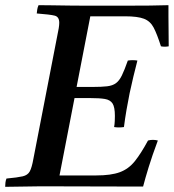

<svg xmlns="http://www.w3.org/2000/svg" viewBox="-32 -721 674 742"><path d="M-12 1Q-12 -6 -11 -15Q-10 -24 -7 -31Q36 -35 55.5 -39.5Q75 -44 83 -58.5Q91 -73 97 -107L189 -581Q193 -599 195 -612Q197 -625 197 -633Q197 -656 179.5 -660.5Q162 -665 110 -669Q111 -677 112 -684.5Q113 -692 117 -701Q136 -701 167.5 -700.5Q199 -700 236 -699.5Q273 -699 306 -699H443Q504 -699 547.5 -699.5Q591 -700 619 -701V-657Q619 -630 619.5 -602Q620 -574 620 -542Q604 -539 590 -542Q575 -589 562 -614Q549 -639 524.5 -648.5Q500 -658 451 -658H317L264 -385H325Q361 -385 382 -387.5Q403 -390 416 -399.5Q429 -409 439 -429.5Q449 -450 462 -487Q481 -490 499 -487Q492 -460 483.5 -425Q475 -390 469 -361Q463 -332 457 -297Q451 -262 447 -230Q427 -227 409 -230Q411 -241 411.5 -253Q412 -265 412 -273Q412 -307 403 -321Q394 -335 373.5 -338.5Q353 -342 316 -342H256L198 -43H340Q397 -43 431 -55.5Q465 -68 489 -98Q513 -128 540 -178Q559 -183 578 -178Q556 -119 542.5 -75Q529 -31 521 0Q423 0 323 -0.5Q223 -1 126 -1Q98 -1 57.5 0Q17 1 -12 1Z"/></svg>

Font: Tiro Telugu
Style: Italic
Weight: 400
Italic angle: -11°
Designer: Telugu: John Hudson & Fiona Ross, assisted by Kaja Sojewska. Latin: John Hudson with Paul Hanslow, assisted by Kaja Soje
Foundry: Tiro Typeworks Ltd.
Version: Version 1.52